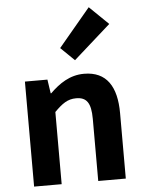

<svg xmlns="http://www.w3.org/2000/svg" viewBox="-61 -972 762 1020"><g transform="rotate(-5 320.5 -462.0)"><path d="M79 0H226V-385C267 -426 296 -448 342 -448C397 -448 421 -418 421 -331V0H568V-349C568 -490 516 -574 395 -574C319 -574 262 -534 213 -486H210L199 -560H79ZM354 -650 552 -826 451 -924 281 -721Z"/></g></svg>

Font: Source Han Sans CN
Style: Bold
Weight: 700
Designer: Ryoko NISHIZUKA 西塚涼子 (kana, bopomofo & ideographs); Paul D. Hunt (Latin, Greek & Cyrillic); Sandoll Communications 산돌커뮤니
Foundry: Adobe
Version: Version 2.001;hotconv 1.0.107;makeotfexe 2.5.65593